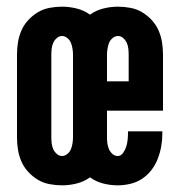

<svg xmlns="http://www.w3.org/2000/svg" viewBox="-20 -548 540 576"><path d="M166 8Q148 8 129 4.5Q110 1 94 -8.5Q78 -18 65 -32Q52 -46 44.5 -63Q37 -80 34 -98.5Q31 -117 31 -136V-384Q31 -403 34 -421.5Q37 -440 44.5 -457Q52 -474 65 -488Q78 -502 94 -511.5Q110 -521 129 -524.5Q148 -528 166 -528Q188 -528 210 -522.5Q232 -517 250 -504Q268 -517 290 -522.5Q312 -528 334 -528Q352 -528 371 -524.5Q390 -521 406 -511.5Q422 -502 435 -488Q448 -474 455.5 -457Q463 -440 466 -421.5Q469 -403 469 -384V-216H301V-136Q301 -127 302 -118.5Q303 -110 306.5 -101.5Q310 -93 317 -86.5Q324 -80 333 -80Q343 -80 349.5 -89.5Q356 -99 359 -109Q362 -119 363 -129.5Q364 -140 364 -151V-154H467V-146Q467 -127 463.5 -108Q460 -89 453 -71Q446 -53 434 -37.5Q422 -22 406 -11.5Q390 -1 371 3.5Q352 8 333 8Q311 8 289.5 2.5Q268 -3 250 -16Q232 -3 210 2.5Q188 8 166 8ZM301 -304H366V-384Q366 -393 365 -402Q364 -411 360.5 -419Q357 -427 350 -433.5Q343 -440 334 -440Q325 -440 317.5 -433.5Q310 -427 307 -419Q304 -411 302.5 -402Q301 -393 301 -384ZM166 -80Q175 -80 182.5 -86.5Q190 -93 193 -101Q196 -109 197.5 -118Q199 -127 199 -136V-384Q199 -393 197.5 -402Q196 -411 193 -419Q190 -427 182.5 -433.5Q175 -440 166 -440Q157 -440 150 -433.5Q143 -427 139.5 -419Q136 -411 135 -402Q134 -393 134 -384V-136Q134 -127 135 -118Q136 -109 139.5 -101Q143 -93 150 -86.5Q157 -80 166 -80Z"/></svg>

Font: Iosevka Term
Style: Bold
Weight: 700
Monospace: yes
Designer: Belleve Invis
Foundry: Belleve Invis
Version: Version 30.0.1